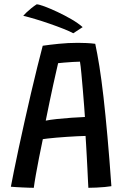

<svg xmlns="http://www.w3.org/2000/svg" viewBox="-20 -865 579 892"><path d="M137 7.5Q127.5 7.5 113.2 7Q99 6.5 83.5 5.8Q68 5 54 4.2Q40 3.5 30.5 2.5Q35.5 -23.5 44.8 -70.5Q54 -117.5 67 -177.2Q80 -237 94.5 -302.5Q109 -368 124.2 -432.8Q139.5 -497.5 153.5 -554.5Q167.5 -611.5 178.5 -652.5Q209 -657 252.8 -661.5Q296.5 -666 342 -666Q361.5 -666 382.5 -665Q403.5 -664 422.5 -661.5Q432 -617.5 441.8 -556.5Q451.5 -495.5 460.8 -414.5Q470 -333.5 479.2 -230.8Q488.5 -128 497.5 0Q486 2 467 3.8Q448 5.5 427.8 6.5Q407.5 7.5 390.5 7.5Q389.5 -7 388.5 -30.5Q387.5 -54 386 -82.8Q384.5 -111.5 383 -140.2Q381.5 -169 380 -193.5Q378.5 -218 377.5 -233.5Q361.5 -233 338.5 -232Q315.5 -231 290.2 -229.2Q265 -227.5 241.8 -225.5Q218.5 -223.5 201.5 -221.5Q184.5 -219.5 179 -218.5Q170 -176 161.5 -132.8Q153 -89.5 146.5 -52.8Q140 -16 137 7.5ZM192.5 -304.5Q211 -308.5 243.8 -312Q276.5 -315.5 312.2 -318Q348 -320.5 374.5 -321.5Q373.5 -337 371 -371Q368.5 -405 365 -445.5Q361.5 -486 358.2 -522.2Q355 -558.5 351.5 -578.5Q340 -578.5 318.8 -577.2Q297.5 -576 277.8 -574.2Q258 -572.5 250 -571.5Q247 -558.5 241 -532.2Q235 -506 227 -469.8Q219 -433.5 210.2 -391.2Q201.5 -349 192.5 -304.5ZM150.5 -845Q161.5 -844.5 187.8 -834.8Q214 -825 247 -809.5Q280 -794 311.5 -775.8Q343 -757.5 364 -739L320.5 -710.5Q304 -719.5 275 -731Q246 -742.5 211.5 -754.5Q177 -766.5 144.5 -776.2Q112 -786 88 -791.5Q92.5 -797 102.2 -806.5Q112 -816 125 -826.5Q138 -837 150.5 -845Z"/></svg>

Font: Grandstander Thin
Style: Regular
Weight: 400
Version: Version 1.200